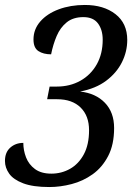

<svg xmlns="http://www.w3.org/2000/svg" viewBox="-20 -744 563 774"><path d="M179 10Q113 10 73.5 -5Q34 -20 17 -44Q0 -68 0 -95Q0 -130 21.5 -149Q43 -168 74 -168Q74 -138 85 -109.5Q96 -81 121 -62.5Q146 -44 187 -44Q228 -44 262.5 -63.5Q297 -83 318 -122Q339 -161 339 -219Q339 -277 305 -310.5Q271 -344 210 -344H170L180 -395H209Q262 -395 304 -418.5Q346 -442 370 -484.5Q394 -527 394 -584Q394 -624 375 -649.5Q356 -675 316 -675Q275 -675 249 -654Q223 -633 208.5 -599Q194 -565 186 -525Q155 -525 135 -538Q115 -551 115 -585Q115 -626 142.5 -657.5Q170 -689 217 -706.5Q264 -724 322 -724Q398 -724 445.5 -687Q493 -650 493 -583Q493 -536 471.5 -493Q450 -450 408 -418.5Q366 -387 303 -375Q366 -368 403 -329.5Q440 -291 440 -228Q440 -161 416 -115Q392 -69 353.5 -41.5Q315 -14 269 -2Q223 10 179 10Z"/></svg>

Font: Noto Serif Tamil SemiCondensed
Style: Italic
Weight: 400
Width: 4
Italic angle: -12°
Designer: Indian Type Foundry, Tom Grace, and the Monotype Design Team
Foundry: Monotype Imaging Inc.
Version: Version 2.003; ttfautohint (v1.8.4.7-5d5b)